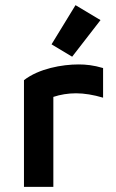

<svg xmlns="http://www.w3.org/2000/svg" viewBox="-20 -725 450 745"><path d="M73 -414V0H187V-349C214 -358 244 -363 275 -363C307 -363 343 -357 380 -346V-461C343 -472 313 -475 285 -475C221 -475 131 -459 73 -414ZM180 -553 260 -505 370 -647 273 -705Z"/></svg>

Font: KT Kiyosuna Sans Bold
Style: Regular
Weight: 700
Designer: [Zen Kaku Gothic] Yoshimichi Ohira
Version: Version 1.010;Glyphs 3.1.2 (3151)